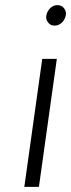

<svg xmlns="http://www.w3.org/2000/svg" viewBox="-20 -730 278 750"><path d="M237 -670Q240 -685 230 -698Q221 -710 204 -710Q188 -710 176 -698Q164 -686 161 -670Q158 -655 168 -642Q177 -630 193 -630Q210 -630 222 -642Q234 -654 237 -670ZM75 0H132L202 -500H145Z"/></svg>

Font: Unageo
Style: Light-Italic
Weight: 300
Designer: Richard Sepsi
Foundry: Richard Sepsi
Version: Version 2.000